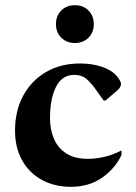

<svg xmlns="http://www.w3.org/2000/svg" viewBox="-20 -711 524 741"><path d="M254 10Q190 10 141 -17Q92 -44 65 -93Q38 -142 38 -207Q38 -283 69.5 -341.5Q101 -400 157.5 -433Q214 -466 289 -466Q336 -466 374 -453Q412 -440 431 -417Q447 -398 447 -387Q447 -375 434 -363L387 -323H380L345 -372Q328 -395 311 -408.5Q294 -422 266 -422Q220 -422 196.5 -376.5Q173 -331 173 -255Q173 -212 188 -176Q203 -140 235.5 -119Q268 -98 320 -98Q348 -98 380 -105Q412 -112 446 -129H449V-113Q424 -60 373.5 -25Q323 10 254 10ZM269 -545Q237 -545 216.5 -565.5Q196 -586 196 -618Q196 -650 216.5 -670.5Q237 -691 269 -691Q301 -691 321.5 -670.5Q342 -650 342 -618Q342 -586 321.5 -565.5Q301 -545 269 -545Z"/></svg>

Font: Spectral
Style: Bold
Weight: 700
Designer: Jean-Baptiste Levee
Foundry: Production Type
Version: Version 2.001